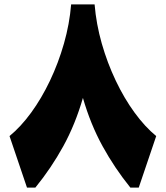

<svg xmlns="http://www.w3.org/2000/svg" viewBox="-20 -855 755 875"><path d="M304.2 -835H411.1Q418.5 -745.6 443.8 -656.7Q469.2 -567.9 507.6 -487.3Q545.9 -406.7 593.3 -341.8Q640.6 -276.9 691.9 -234.9L612.3 0H574.2Q502 -89.4 447.3 -189Q392.6 -288.6 357.9 -408.7Q323.2 -288.6 268.6 -189Q213.9 -89.4 141.1 0H103L23.4 -234.9Q74.7 -276.9 122.1 -341.8Q169.4 -406.7 207.8 -487.3Q246.1 -567.9 271.5 -656.7Q296.9 -745.6 304.2 -835Z"/></svg>

Font: Pinar-DS3-FD Black
Style: Regular
Weight: 900
Designer: Amin Abedi
Version: Version 3.000